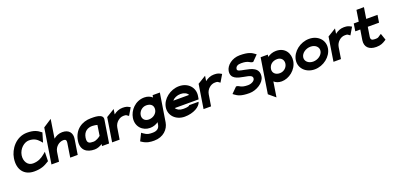

<svg xmlns="http://www.w3.org/2000/svg" viewBox="8 -1706 6077 2962"><g transform="rotate(-20 3046.0 -225.0)"><path d="M65 -290C36 -110 124 11 294 11C403 11 467 -18 529 -58L543 -66L547 -219L506 -185C458 -145 399 -112 314 -112C225 -112 178 -199 192 -290C208 -393 297 -468 374 -468C458 -468 502 -435 539 -394L569 -360L614 -513L603 -521C553 -561 498 -590 389 -590C204 -590 87 -429 65 -290Z M576 0H700L724 -154C731 -197 753 -230 780 -253C803 -273 838 -290 877 -290C914 -290 926 -271 920 -230L884 0H1007L1046 -248C1061 -341 1012 -412 902 -412C844 -412 797 -390 757 -358L805 -665L667 -575Z M1085 -207C1061 -53 1156 11 1283 11C1333 11 1377 -10 1411 -32L1406 0H1522L1581 -372C1597 -470 1433 -462 1388 -462C1247 -462 1113 -381 1085 -207ZM1212 -209C1228 -309 1298 -343 1369 -343C1400 -343 1432 -336 1451 -331L1425 -161C1408 -146 1355 -108 1305 -108C1239 -108 1198 -119 1212 -209Z M1572 0H1695L1725 -187C1732 -230 1754 -264 1781 -287C1805 -308 1837 -325 1876 -325C1919 -325 1919 -321 1934 -310L1957 -294L2027 -412L2007 -423C1983 -435 1964 -447 1904 -447C1846 -447 1797 -424 1757 -392L1770 -476L1634 -393Z M2002 -245C1980 -105 2080 -9 2199 -9C2253 -9 2299 -26 2337 -53L2331 -14C2322 42 2283 74 2212 74C2160 74 2124 73 2067 31L2043 13L1983 133L1998 143C2069 192 2130 197 2193 197C2344 197 2436 99 2453 -8L2527 -471H2408L2402 -435C2372 -462 2329 -482 2274 -482C2122 -482 2020 -361 2002 -245ZM2130 -245C2140 -307 2195 -357 2261 -357C2340 -357 2379 -312 2368 -245C2359 -190 2303 -138 2226 -138C2156 -138 2121 -189 2130 -245Z M2535 -226C2514 -95 2618 11 2762 11C2907 11 3022 -57 3040 -133H2885C2877 -112 2816 -110 2781 -110C2724 -110 2679 -133 2661 -167H3053L3062 -221C3083 -355 2982 -462 2837 -462C2693 -462 2556 -357 2535 -226ZM2679 -282C2706 -316 2760 -341 2818 -341C2876 -341 2922 -317 2938 -282Z M3073 0H3196L3226 -187C3233 -230 3255 -264 3282 -287C3306 -308 3338 -325 3377 -325C3420 -325 3420 -321 3435 -310L3458 -294L3528 -412L3508 -423C3484 -435 3465 -447 3405 -447C3347 -447 3298 -424 3258 -392L3271 -476L3135 -393Z M3572 -66 3593 -50C3637 -18 3684 11 3825 11C3940 11 4070 -70 4085 -166C4107 -307 3980 -333 3875 -353C3810 -366 3757 -371 3763 -407C3769 -446 3801 -468 3860 -467C3980 -467 3988 -427 4028 -423L4042 -422L4132 -513L4112 -529C4068 -561 4020 -590 3879 -590C3755 -590 3652 -508 3638 -419C3618 -294 3736 -272 3826 -255C3905 -240 3969 -232 3960 -178C3954 -141 3900 -112 3845 -112C3725 -112 3717 -152 3677 -156L3663 -157Z M4083 124 4192 215 4231 -33C4260 -7 4300 11 4354 11C4473 11 4605 -85 4627 -225C4645 -341 4581 -462 4429 -462C4374 -462 4326 -443 4287 -415L4292 -451H4174ZM4262 -225C4273 -292 4324 -337 4403 -337C4469 -337 4509 -287 4499 -225C4490 -169 4439 -118 4369 -118C4292 -118 4253 -170 4262 -225Z M4669 -226C4648 -95 4752 11 4896 11C5041 11 5176 -95 5197 -226C5218 -357 5116 -462 4971 -462C4827 -462 4690 -357 4669 -226ZM4791 -226C4801 -290 4873 -341 4952 -341C5030 -341 5085 -290 5075 -226C5065 -162 4993 -110 4915 -110C4836 -110 4781 -162 4791 -226Z M5206 0H5329L5359 -187C5366 -230 5388 -264 5415 -287C5439 -308 5471 -325 5510 -325C5553 -325 5553 -321 5568 -310L5591 -294L5661 -412L5641 -423C5617 -435 5598 -447 5538 -447C5480 -447 5431 -424 5391 -392L5404 -476L5268 -393Z M5683 -327H5765L5738 -160C5723 -54 5786 11 5908 11C5982 11 6020 -11 6057 -34L6077 -47L6040 -155L6013 -138C5978 -115 5983 -110 5927 -110C5873 -110 5857 -129 5864 -176L5888 -327H6073L6092 -449H5907L5936 -632H5813L5784 -449H5702Z"/></g></svg>

Font: Charger Sport
Style: UltObl
Weight: 1000
Designer: Jasper
Foundry: Cannot Into Space Fonts
Version: Version 1.1